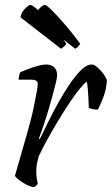

<svg xmlns="http://www.w3.org/2000/svg" viewBox="-20 -763 456 783"><path d="M118 0Q111 0 99 -5Q87 -10 74.5 -17.5Q62 -25 52.5 -33Q43 -41 41 -46Q45 -60 54 -92Q63 -124 76 -168Q89 -212 102 -261Q111 -293 118 -327.5Q125 -362 129.5 -387Q134 -412 134 -419Q134 -430 127.5 -434Q121 -438 109 -438H56Q56 -446 58 -454Q60 -462 62 -468Q80 -476 99 -483Q118 -490 136.5 -495Q155 -500 168 -500Q189 -500 201 -488.5Q213 -477 213 -456Q213 -447 207.5 -424.5Q202 -402 194 -372Q186 -342 176 -309Q166 -276 156 -247Q146 -218 139 -199L142 -195Q159 -230 179.5 -271.5Q200 -313 223 -353.5Q246 -394 269 -427Q292 -460 313.5 -480Q335 -500 353 -500Q363 -500 373.5 -491.5Q384 -483 393.5 -472Q403 -461 409.5 -450Q416 -439 416 -433Q413 -398 402 -368Q391 -338 379 -316Q368 -316 358 -318Q348 -320 342 -324Q342 -333 341 -353Q340 -373 338.5 -395Q337 -417 334 -430Q325 -425 306 -402Q287 -379 264 -344.5Q241 -310 217.5 -271Q194 -232 173 -194Q152 -156 138 -126Q134 -112 131 -97Q128 -82 128 -64Q128 -52 129.5 -39.5Q131 -27 134 -14Q133 -11 129.5 -7.5Q126 -4 118 0ZM229 -564 64 -692Q65 -705 73 -716.5Q81 -728 90.5 -735.5Q100 -743 104 -743Q111 -743 133.5 -723.5Q156 -704 187 -668.5Q218 -633 250 -585Q248 -579 241 -573Q234 -567 229 -564ZM287 -564 122 -692Q124 -704 131 -715.5Q138 -727 147.5 -735Q157 -743 163 -743Q169 -743 189.5 -723Q210 -703 241 -667.5Q272 -632 307 -585Q306 -582 300.5 -575Q295 -568 287 -564Z"/></svg>

Font: Texturina 12pt ExtraLight
Style: Italic
Weight: 250
Italic angle: -11°
Designer: Guillermo Torres Carreño
Foundry: Omnibus-Type
Version: Version 1.002